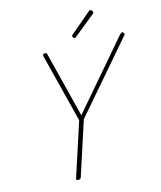

<svg xmlns="http://www.w3.org/2000/svg" viewBox="-175 -1399 1290 1537"><g transform="rotate(-15 469.5 -630.5)"><path d="M278 14Q260 14 264 -1L409 -446L266 -1011Q262 -1025 267.5 -1030Q273 -1035 280 -1035Q291 -1035 294.5 -1031.5Q298 -1028 300 -1020L436 -480L901 -1022Q913 -1034 919 -1036.5Q925 -1039 933 -1031Q938 -1026 939 -1021Q940 -1016 933 -1008L447 -444L303 -1Q298 14 278 14ZM547 -1090Q541 -1090 535 -1096.5Q529 -1103 529 -1109Q529 -1111 529.5 -1113.5Q530 -1116 532 -1118L707 -1267Q711 -1270 713.5 -1272.5Q716 -1275 720 -1275Q725 -1275 730 -1271.5Q735 -1268 738 -1262.5Q741 -1257 741 -1252Q741 -1249 740.5 -1247Q740 -1245 737 -1242L558 -1097Q554 -1094 552 -1092Q550 -1090 547 -1090Z"/></g></svg>

Font: Playwrite CO Thin
Style: Regular
Weight: 250
Version: Version 1.002